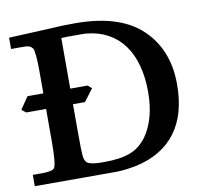

<svg xmlns="http://www.w3.org/2000/svg" viewBox="-75 -753 911 837"><g transform="rotate(-10 380.0 -334.5)"><path d="M13 -338 50 -392H120V-485Q120 -577 110 -593V-592Q103 -603 88 -606Q85 -607 49 -607H15V-657L211 -666Q238 -668 264 -668.5Q290 -669 310 -669Q495 -669 593 -586Q701 -492 701 -330Q701 -197 641 -117Q581 -37 466 -11Q411 0 373 0H13V-50H54Q101 -50 109 -63Q120 -79 120 -179V-323H32ZM239 -392H316L333 -377L292 -323H239V-207Q239 -162 239.5 -135.5Q240 -109 241 -98Q242 -89 243.5 -82Q245 -75 250 -68Q260 -51 324 -51Q363 -51 392.5 -55Q422 -59 445.5 -68Q469 -77 486.5 -91.5Q504 -106 519 -126Q571 -201 571 -319Q571 -384 556.5 -437Q542 -490 514 -528Q486 -566 445 -588.5Q404 -611 352 -616Q348 -617 336 -617H267Q254 -617 239 -616Z"/></g></svg>

Font: New Athena Unicode
Style: Bold
Weight: 700
Designer: J. Rusten 1997; rev. by R. Hancock 2001, 2002, rev. by D. Mastronarde 2002-2021
Foundry: Society for Classical Studies (formerly American Philological Association)
Version: Version 5.008